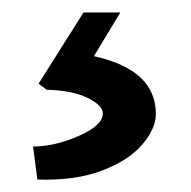

<svg xmlns="http://www.w3.org/2000/svg" viewBox="-20 -44 307 308"><path d="M114 -24H173L100 97L42 90ZM40 244 33 191Q68 191 106.5 174Q145 157 145 138Q145 125 120.5 113Q96 101 55 100L43 91L42 90L101 41Q230 58 230 139Q230 162 208.5 187.5Q187 213 144 229.5Q101 246 40 244Z"/></svg>

Font: Lexend
Style: Regular
Weight: 400
Designer: Thomas Jockin
Foundry: Lexend
Version: Version 1.000